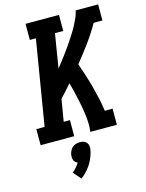

<svg xmlns="http://www.w3.org/2000/svg" viewBox="-143 -820 886 1165"><g transform="rotate(-15 300.0 -237.5)"><path d="M33 0V-101H85L173 -634H135V-735H345V-634H293L258 -421Q272 -439 286.5 -457.5Q301 -476 315 -495Q329 -514 342.5 -533Q356 -552 368.5 -571.5Q381 -591 393.5 -610.5Q406 -630 416.5 -650.5Q427 -671 436.5 -692Q446 -713 450 -735H591V-634H536Q503 -576 463.5 -522Q424 -468 381 -415Q394 -377 406.5 -338.5Q419 -300 429.5 -260.5Q440 -221 449 -181.5Q458 -142 463 -101H512V0H345Q349 -27 348 -55Q347 -83 343.5 -109.5Q340 -136 335 -162.5Q330 -189 324.5 -215Q319 -241 312.5 -266.5Q306 -292 299 -318Q282 -298 264 -278Q246 -258 228 -239L205 -101H244V0ZM220 260 178 211Q191 201 202.5 188Q214 175 223 160Q215 157 209 151.5Q203 146 200 138.5Q197 131 196.5 122Q196 113 197 104Q199 92 205 80Q211 68 220.5 59.5Q230 51 242.5 47.5Q255 44 267 44Q280 44 291 47.5Q302 51 309 59.5Q316 68 318 80Q320 92 318 104Q314 126 305.5 148Q297 170 284.5 190Q272 210 255.5 228Q239 246 220 260Z"/></g></svg>

Font: Iosevka Curly Slab Extended
Style: Bold Italic
Weight: 700
Width: 7
Italic angle: -9°
Monospace: yes
Designer: Belleve Invis
Foundry: Belleve Invis
Version: Version 11.0.0; ttfautohint (v1.8.3)